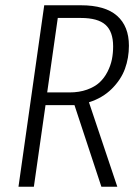

<svg xmlns="http://www.w3.org/2000/svg" viewBox="-20 -705 526 725"><path d="M466.8 -532.2Q466.8 -486.3 451.9 -445.3Q437 -404.3 402.1 -369.6Q367.2 -335 315.9 -318.8L422.9 0H362.8L261.2 -308.1H151.9L107.9 0H49.8L147 -685.1H285.2Q377 -685.1 421.9 -645.5Q466.8 -606 466.8 -532.2ZM158.2 -356H242.2Q279.3 -356 308.6 -366.5Q337.9 -377 356 -393.8Q374 -410.6 386 -434.1Q397.9 -457.5 402.6 -481Q407.2 -504.4 407.2 -529.8Q407.2 -585.4 378.4 -611.3Q349.6 -637.2 285.2 -637.2H198.2Z"/></svg>

Font: Fira Sans Compressed Light
Style: Italic
Weight: 300
Width: 3
Italic angle: -8°
Designer: Carrois Corporate & Edenspiekermann AG
Foundry: Carrois Corporate GbR & Edenspiekermann AG
Version: Version 4.203;PS 004.203;hotconv 1.0.88;makeotf.lib2.5.64775